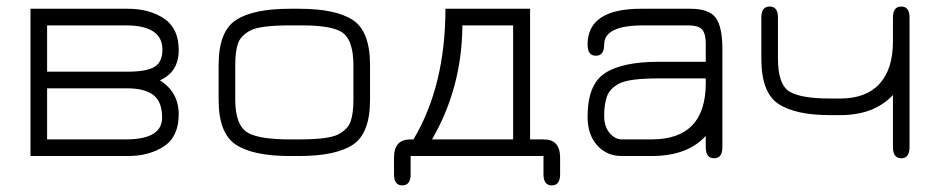

<svg xmlns="http://www.w3.org/2000/svg" viewBox="-20 -477 2874 587"><path d="M73.2 -450.2H371.1Q436.5 -450.2 481.4 -420.4Q526.4 -390.6 526.4 -323.7Q526.4 -256.8 468.8 -231.4Q526.4 -195.3 526.4 -127.4Q526.4 -59.6 481.4 -29.8Q436.5 0 371.1 0H73.2ZM364.3 -50.8Q475.6 -50.8 475.6 -117.2Q475.6 -167 448.2 -187Q420.9 -207 368.2 -207H124V-50.8ZM124 -399.4V-257.8H368.2Q427.7 -257.8 452.1 -272.5Q476.6 -287.1 476.6 -325.2Q476.6 -399.4 364.3 -399.4Z M894.5 0H866.2Q753.9 0 701.2 -34.7Q648.4 -69.3 648.4 -171.9V-278.3Q648.4 -380.9 701.2 -415.5Q753.9 -450.2 866.2 -450.2H894.5Q1006.8 -450.2 1059.1 -415.5Q1111.3 -380.9 1111.3 -278.3V-171.9Q1111.3 -69.3 1059.1 -34.7Q1006.8 0 894.5 0ZM866.2 -50.8H894.5Q985.4 -50.8 1014.6 -66.4Q1043.9 -82 1052.2 -106.4Q1060.5 -130.9 1060.5 -172.9V-277.3Q1060.5 -359.4 1021.5 -380.9Q987.3 -399.4 903.3 -399.4Q899.4 -399.4 894.5 -399.4H866.2Q775.4 -399.4 745.6 -383.8Q715.8 -368.2 707.5 -343.8Q699.2 -319.3 699.2 -277.3V-172.9Q699.2 -91.8 739.3 -70.3Q775.4 -50.8 866.2 -50.8Z M1235.4 55.7Q1235.4 89.8 1210 89.8Q1184.6 89.8 1184.6 55.7V4.9Q1184.6 -50.8 1234.4 -50.8H1244.1Q1341.8 -214.8 1341.8 -450.2H1600.6V-50.8H1642.6Q1692.4 -50.8 1692.4 4.9V55.7Q1692.4 89.8 1667 89.8Q1641.6 89.8 1641.6 55.7V0H1235.4ZM1548.8 -50.8V-399.4H1393.6Q1392.6 -209 1300.8 -50.8Z M1971.7 -50.8Q2137.7 -50.8 2137.7 -222.7V-237.3H1994.1Q1903.3 -237.3 1873.5 -221.7Q1843.8 -206.1 1835.4 -181.6Q1827.1 -157.2 1827.1 -123.5Q1827.1 -89.8 1843.8 -70.3Q1860.4 -50.8 1880.9 -50.8ZM1776.4 -340.8Q1776.4 -450.2 1939.5 -450.2H2090.8Q2147.5 -450.2 2168 -422.9Q2188.5 -395.5 2188.5 -327.1V-26.4Q2188.5 6.8 2163.1 6.8Q2137.7 6.8 2137.7 -27.3V-61.5Q2082 0 1971.7 0H1880.9Q1835 0 1805.7 -32.7Q1776.4 -65.4 1776.4 -120.1Q1776.4 -218.8 1829.6 -253.4Q1882.8 -288.1 1994.1 -288.1H2137.7V-343.8Q2137.7 -374 2126.5 -386.7Q2115.2 -399.4 2084 -399.4H1946.3Q1827.1 -399.4 1827.1 -340.8Q1827.1 -306.6 1801.8 -306.6Q1776.4 -306.6 1776.4 -340.8Z M2548.8 -175.8Q2627.9 -175.8 2668.9 -220.7Q2710 -265.6 2710 -350.6V-423.8Q2710 -457 2735.4 -457Q2760.7 -457 2760.7 -423.8V-27.3Q2760.7 6.8 2735.4 6.8Q2710 6.8 2710 -27.3V-186.5Q2652.3 -125 2548.8 -125H2518.6Q2411.1 -125 2359.4 -159.7Q2307.6 -194.3 2307.6 -297.9V-423.8Q2307.6 -457 2333 -457Q2358.4 -457 2358.4 -423.8V-298.8Q2358.4 -219.7 2392.6 -197.8Q2426.8 -175.8 2518.6 -175.8Z"/></svg>

Font: Jura
Style: Book
Weight: 400
Version: Version 2.5